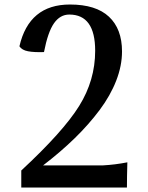

<svg xmlns="http://www.w3.org/2000/svg" viewBox="-20 -839 660 859"><path d="M547.9 0H75.2V-76.2Q262.7 -250 334.2 -365Q405.8 -480 405.8 -611.8Q405.8 -773.9 290 -773.9Q249 -773.9 221.7 -735.1Q194.3 -696.3 176.8 -606Q132.8 -604.5 105.5 -609.6Q78.1 -614.7 66.9 -631.8Q109.9 -818.8 293 -818.8Q409.2 -818.8 467.5 -764.2Q525.9 -709.5 525.9 -608.9Q525.9 -544.9 500 -478.3Q474.1 -411.6 425.8 -346.9Q377.4 -282.2 314.9 -221.2Q252.4 -160.2 172.9 -99.1H440.9Q495.6 -102.1 549.8 -112.8Q547.9 -48.3 547.9 0Z"/></svg>

Font: Adamina
Style: Regular
Weight: 400
Designer: Cyreal (www.cyreal.org)
Foundry: Cyreal (www.cyreal.org)
Version: Version 1.010